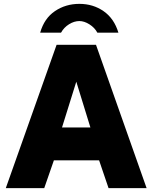

<svg xmlns="http://www.w3.org/2000/svg" viewBox="-20 -974 779 994"><path d="M273 -742H477L739 0H542L493 -144H259L209 0H10ZM448 -314 375 -551 301 -314ZM484 -805Q470 -831 443 -848Q416 -865 391 -865Q364 -865 337.5 -848.5Q311 -832 296 -805H188Q209 -879 264.5 -916.5Q320 -954 391 -954Q462 -954 516.5 -916Q571 -878 593 -805Z"/></svg>

Font: Morrison Black
Style: Regular
Weight: 900
Designer: Pablo Impallari, Rodrigo Fuenzalida (Modified by Dan O. Williams)
Version: Version 0.03;June 6, 2019;FontCreator 11.5.0.2425 64-bit; tt